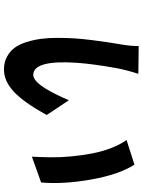

<svg xmlns="http://www.w3.org/2000/svg" viewBox="108 -832 739 996"><g transform="rotate(90 478.0 -333.5)"><path d="M362.6 -681.1Q354 -656.2 345 -621.3Q335.9 -586.3 332.7 -566.1Q312.1 -452.4 305.4 -365.1Q289.4 -136 368.6 -136Q384.6 -136 403.4 -153.9Q422.2 -171.9 440 -201.5Q457.7 -231.2 472.1 -260.5Q486.5 -289.8 499.3 -321L576 -206Q509.9 -85.6 454.7 -34.8Q399.5 16 340.2 16Q302.9 16 274.1 0.5Q245.4 -14.9 227.1 -39.6Q208.8 -64.3 197.3 -102.1Q185.7 -139.9 180.8 -177.6Q175.8 -215.2 176 -264.2Q176.1 -313.2 178.8 -352.5Q181.5 -391.7 187.5 -440.3Q193.5 -489 198.2 -518.8Q202.8 -548.7 208.8 -585.2Q209.2 -586.3 209.2 -587Q219.5 -646.7 218 -682.9ZM833.5 -660.9Q884.9 -581.7 910.7 -436.6Q936.4 -291.5 926.1 -176.8L792.3 -128.9Q794.7 -176.5 795.5 -227.1Q796.2 -277.7 790.7 -334Q785.2 -390.3 775.6 -440.9Q766 -491.5 747.9 -539.1Q729.8 -586.6 705.6 -620Z"/></g></svg>

Font: Karasuma Gothic
Style: Bold Italic
Weight: 700
Italic angle: 9.39998°
Designer: Rasmus Andersson / Ryoko Nishizuka
Foundry: Genbu
Version: Version 1.00